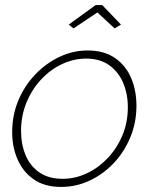

<svg xmlns="http://www.w3.org/2000/svg" viewBox="-20 -727 605 757"><path d="M221 10Q156 10 113.5 -19.5Q71 -49 49.5 -98Q28 -147 28 -206Q28 -273 52.5 -331.5Q77 -390 119.5 -434Q162 -478 215 -503Q268 -528 326 -528Q390 -528 433 -498.5Q476 -469 497 -419.5Q518 -370 518 -310Q518 -244 494 -186Q470 -128 428.5 -84Q387 -40 333.5 -15Q280 10 221 10ZM227 -22Q276 -22 322 -43.5Q368 -65 404.5 -103.5Q441 -142 462.5 -193Q484 -244 484 -304Q484 -357 465.5 -400.5Q447 -444 410.5 -470Q374 -496 320 -496Q271 -496 225 -474.5Q179 -453 142.5 -414Q106 -375 84.5 -323Q63 -271 63 -211Q63 -158 81 -115Q99 -72 135.5 -47Q172 -22 227 -22ZM251 -630 357 -707H383L457 -630L432 -615L364 -678L270 -615Z"/></svg>

Font: Raleway ExtraLight
Style: Italic
Weight: 200
Italic angle: -12°
Designer: Matt McInerney, Pablo Impallari, Rodrigo Fuenzalida
Foundry: Matt McInerney, Pablo Impallari, Rodrigo Fuenzalida
Version: Version 4.026